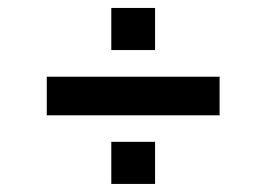

<svg xmlns="http://www.w3.org/2000/svg" viewBox="-20 -501 668 483"><path d="M97.7 -210.9V-308H532.4V-210.9ZM260 -38.3V-144.2H370.1V-38.3ZM260 -375.1V-481H370.1V-375.1Z"/></svg>

Font: Maven Pro
Style: Regular
Weight: 400
Designer: Joe Prince
Foundry: Joe Prince
Version: Version 2.103